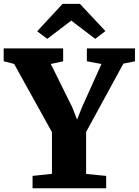

<svg xmlns="http://www.w3.org/2000/svg" viewBox="-42 -1000 738 1020"><path d="M234 -76.5V-298L33 -660.5L-22.5 -674.5V-743H293.5V-674.5L228 -660L342.5 -429L367.5 -364.5L393 -429L497 -660L419.5 -674.5V-743H675V-674.5L613.5 -662L415.5 -299V-76L522 -65.5V0H131V-65.5ZM209 -793.5 155.5 -834 290.5 -979.5H382.5L518 -835L464 -793.5L336.5 -890.5Z"/></svg>

Font: Merriweather 20pt Black
Style: Regular
Weight: 900
Version: Version 2.100